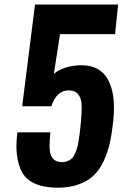

<svg xmlns="http://www.w3.org/2000/svg" viewBox="-20 -830 566 862"><path d="M240.2 12.7Q178.2 12.7 138.2 -5.1Q98.1 -22.9 79.8 -55.4Q61.5 -87.9 56.2 -133.8Q53.7 -153.3 53.7 -174.3Q53.7 -203.1 58.1 -235.8H206.1Q202.6 -201.7 202.6 -175.3Q202.6 -169.9 202.6 -164.1Q204.1 -133.8 217.8 -117.7Q231.4 -102.1 258.8 -102.1Q259.8 -102.1 260.3 -102.1Q273.4 -102.5 284.2 -107.2Q294.9 -111.8 302.5 -118.7Q310.1 -125.5 316.2 -139.4Q322.3 -153.3 325.9 -164.8Q329.6 -176.3 333 -197.8Q336.4 -219.2 338.1 -234.1Q339.8 -249 342.8 -276.9Q346.7 -317.4 346.7 -348.6Q346.7 -350.6 346.7 -352.5Q346.7 -385.3 332.5 -404.8Q318.4 -424.3 288.6 -424.3Q233.9 -424.3 210.4 -353H79.6L137.2 -809.6H510.3L496.6 -676.8H249.5L221.7 -497.6Q236.8 -513.2 266.1 -523.7Q295.4 -534.2 329.6 -536.6Q337.9 -537.1 345.7 -537.1Q426.8 -537.1 462.4 -476.6Q491.7 -426.8 491.7 -344.7Q491.7 -316.9 488.3 -285.6Q482.4 -230.5 473.1 -188.7Q463.9 -147 445.8 -107.7Q427.7 -68.4 401.4 -43Q375 -17.6 334.2 -2.4Q293.5 12.7 240.2 12.7Z"/></svg>

Font: Oswald
Style: Demi-Bold
Weight: 600
Designer: Vernon Adams
Foundry: Vernon Adams
Version: 3.0; ttfautohint (v0.94.23-7a4d-dirty) -l 8 -r 50 -G 200 -x 